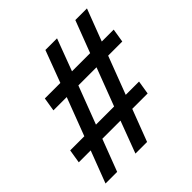

<svg xmlns="http://www.w3.org/2000/svg" viewBox="-187 -858 980 980"><g transform="rotate(-45 303.5 -367.5)"><path d="M22 -18 88 -191H2L14 -265H116L194 -470H98L110 -544H222L287 -717H371L306 -544H437L503 -717H587L521 -544H607L595 -470H493L415 -265H511L499 -191H388L322 -18H238L303 -191H172L106 -18ZM331 -265 409 -470H278L200 -265Z"/></g></svg>

Font: Iosevka SS04 Extended
Style: Italic
Weight: 400
Width: 7
Italic angle: -9°
Monospace: yes
Designer: Belleve Invis
Foundry: Belleve Invis
Version: Version 19.0.0; ttfautohint (v1.8.4)